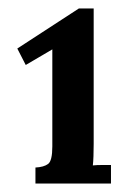

<svg xmlns="http://www.w3.org/2000/svg" viewBox="-20 -736 318 455"><path d="M64 -301V-339Q84 -340 94 -347.5Q104 -355 104 -389V-619L41 -582L21 -621L167 -716H202V-395Q202 -380 201.5 -366Q201 -352 200 -344Q209 -345 222.5 -345Q236 -345 243 -345V-301Z"/></svg>

Font: Lora
Style: Bold
Weight: 700
Designer: Olga Karpushina, Alexei Vanyashin (Cyrillic)
Foundry: Cyreal
Version: Version 3.006; ttfautohint (v1.8.4.7-5d5b);gftools[0.9.30]